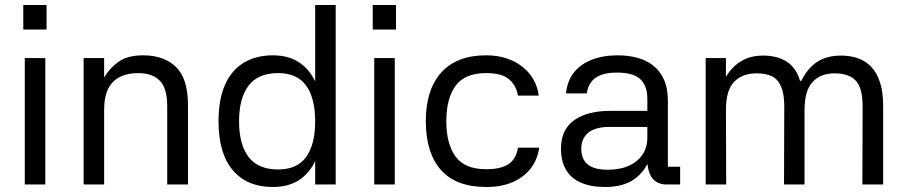

<svg xmlns="http://www.w3.org/2000/svg" viewBox="-20 -737 3622 767"><path d="M161 -505V0H79V-505ZM73 -717H166V-619H73Z M396 0H314V-505H396V-428Q420 -467 455.5 -491.5Q491 -516 552 -516Q635 -516 683 -469.5Q731 -423 731 -316V0H648V-313Q648 -385 618 -415Q588 -445 531 -445Q490 -445 459.5 -430Q429 -415 412.5 -383Q396 -351 396 -297Z M1239 -717H1321V0H1239ZM1070 10Q967 10 910 -57Q853 -124 853 -252Q853 -340 879 -398.5Q905 -457 954 -486.5Q1003 -516 1070 -516Q1138 -516 1182.5 -482.5Q1227 -449 1248 -390Q1269 -331 1269 -252Q1269 -174 1248 -115Q1227 -56 1182.5 -23Q1138 10 1070 10ZM1091 -60Q1167 -60 1203 -110Q1239 -160 1239 -252Q1239 -345 1203 -395Q1167 -445 1091 -445Q1011 -445 973 -395Q935 -345 935 -252Q935 -160 973 -110Q1011 -60 1091 -60Z M1557 -505V0H1475V-505ZM1469 -717H1562V-619H1469Z M1923 10Q1801 10 1741 -58.5Q1681 -127 1681 -253Q1681 -379 1743 -447.5Q1805 -516 1921 -516Q1980 -516 2025 -495.5Q2070 -475 2098 -439Q2126 -403 2132 -355H2049Q2043 -394 2014.5 -419.5Q1986 -445 1922 -445Q1837 -445 1800 -394.5Q1763 -344 1763 -253Q1763 -162 1800 -111.5Q1837 -61 1922 -61Q1983 -61 2013 -82.5Q2043 -104 2049 -147H2134Q2128 -103 2102.5 -67.5Q2077 -32 2031.5 -11Q1986 10 1923 10Z M2697 0H2643Q2606 0 2586 -25Q2566 -50 2565 -107L2576 -104Q2557 -52 2513.5 -21Q2470 10 2397 10Q2341 10 2301.5 -7Q2262 -24 2241.5 -58Q2221 -92 2221 -144Q2221 -185 2236 -213.5Q2251 -242 2277.5 -259.5Q2304 -277 2339 -285.5Q2374 -294 2413 -294H2566V-342Q2566 -395 2537.5 -421Q2509 -447 2445 -447Q2388 -447 2359 -426Q2330 -405 2324 -364H2241Q2246 -413 2272 -446.5Q2298 -480 2343 -498Q2388 -516 2448 -516Q2487 -516 2523 -507Q2559 -498 2587 -477Q2615 -456 2631.5 -421Q2648 -386 2648 -334V-71H2697ZM2302 -144Q2302 -101 2328 -80Q2354 -59 2407 -59Q2481 -59 2523.5 -94Q2566 -129 2566 -187V-230H2414Q2360 -230 2331.5 -208Q2303 -186 2302 -144Z M2799 -505H2880V-430Q2905 -472 2942 -493.5Q2979 -515 3029 -515Q3085 -515 3123 -490.5Q3161 -466 3176 -414H3181Q3207 -466 3245.5 -490.5Q3284 -515 3340 -515Q3377 -515 3408 -504Q3439 -493 3461 -469.5Q3483 -446 3495.5 -407.5Q3508 -369 3508 -315V0H3425L3426 -312Q3426 -386 3398.5 -415Q3371 -444 3314 -444Q3258 -444 3226 -409.5Q3194 -375 3194 -297V0H3112L3113 -312Q3113 -362 3100.5 -391Q3088 -420 3064 -432Q3040 -444 3003 -444Q2945 -444 2912.5 -410Q2880 -376 2880 -298L2881 0H2799Z"/></svg>

Font: 42dot Sans Light
Style: Regular
Weight: 400
Version: Version 1.000